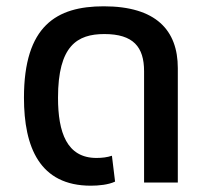

<svg xmlns="http://www.w3.org/2000/svg" viewBox="-20 -579 661 609"><path d="M268 10C293 10 324 7 345 -3L335 -85C320 -80 304 -78 286 -78C192 -78 164 -159 164 -269C164 -434 225 -471 311 -471C403 -471 437 -430 437 -353V0H544V-363C544 -483 475 -559 309 -559C159 -559 56 -497 56 -269C56 -112 106 10 268 10Z"/></svg>

Font: Noto Sans Thai Medium
Style: Regular
Weight: 500
Designer: Monotype Design Team
Foundry: Monotype Imaging Inc.
Version: Version 1.901